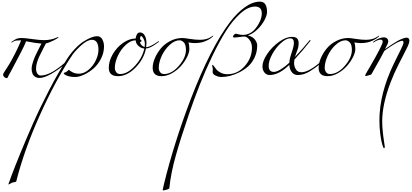

<svg xmlns="http://www.w3.org/2000/svg" viewBox="-20 -912 5034 2344"><path d="M74 34Q71 42 59 42Q47 42 32.5 28.5Q18 15 18 3.5Q18 -8 22 -15.5Q26 -23 36 -39Q46 -55 60 -76Q124 -172 198 -328Q228 -392 238 -420Q174 -420 153 -410Q146 -406 135.5 -399Q125 -392 122.5 -392Q120 -392 120 -396Q120 -400 126 -404Q170 -436 193.5 -442Q217 -448 248.5 -448Q280 -448 373 -435Q466 -422 516 -422Q603 -422 668 -452Q684 -460 692 -460L694 -458Q694 -448 634 -418Q574 -388 540 -382Q532 -365 504.5 -312Q477 -259 462.5 -229Q448 -199 434 -156.5Q420 -114 420 -75Q420 -36 436.5 -13Q453 10 476 10Q587 10 748 -126Q815 -185 846 -232Q850 -238 854 -238Q858 -238 858 -235Q858 -232 856 -228Q802 -156 748.5 -109Q695 -62 607.5 -11Q520 40 458 40Q432 40 410 26Q366 -1 366 -74Q366 -105 381 -151Q396 -197 409.5 -227Q423 -257 452 -313.5Q481 -370 486 -380Q435 -382 298 -408Q297 -406 290.5 -389Q284 -372 281 -366.5Q278 -361 265.5 -333.5Q253 -306 236 -274Q176 -159 114 -42Q85 6 74 34Z M802 -198Q847 -267 901 -322Q955 -378 1004 -408Q1104 -470 1164 -470Q1209 -470 1229.5 -430.5Q1250 -391 1250 -346Q1250 -268 1213 -195.5Q1176 -123 1121 -75.5Q1066 -28 1005 0Q944 28 897 28Q850 28 817 18.5Q784 9 771 -1.5Q758 -12 758 -17Q758 -22 762 -23Q786 -30 797 -40Q818 -60 820 -60Q820 -60 836 -48Q882 -12 942.5 -12Q1003 -12 1060 -59Q1117 -106 1149.5 -175Q1182 -244 1182 -303Q1182 -426 1102 -426Q1045 -426 968 -355.5Q891 -285 854 -228Q657 71 465.5 496Q274 921 178 1304Q177 1308 154 1312Q131 1316 124 1320Q89 1340 85.5 1340Q82 1340 82 1337.5Q82 1335 119.5 1234.5Q157 1134 227.5 961Q298 788 384 593.5Q470 399 583 181.5Q696 -36 802 -198Z M1696 -400 1690 -402Q1690 -381 1706.5 -362.5Q1723 -344 1746 -338Q1748 -351 1748 -371Q1748 -376 1748 -382Q1748 -410 1731 -441Q1714 -472 1704 -472Q1690 -472 1690 -432Q1696 -430 1702 -424Q1708 -418 1708 -413Q1708 -408 1703 -404Q1698 -400 1696 -400ZM1742 -320Q1702 -322 1670.5 -351Q1639 -380 1636 -420Q1577 -420 1516.5 -365Q1456 -310 1419 -231Q1382 -152 1382 -82Q1382 -55 1398.5 -31.5Q1415 -8 1446 -8Q1536 -8 1627.5 -108Q1719 -208 1742 -320ZM1831 -342Q1796 -323 1762 -320Q1737 -192 1634.5 -87Q1532 18 1420 18Q1308 18 1308 -84Q1308 -166 1356.5 -250Q1405 -334 1482 -388Q1559 -442 1636 -442Q1638 -467 1651 -491.5Q1664 -516 1688 -516Q1725 -516 1746.5 -479Q1768 -442 1768 -384Q1768 -368 1764 -336Q1809 -336 1908 -404Q1917 -410 1919.5 -410Q1922 -410 1922 -406Q1922 -402 1915.5 -398Q1909 -394 1890.5 -380.5Q1872 -367 1860.5 -359.5Q1849 -352 1831 -342Z M2280 -394Q2292 -362 2292 -316.5Q2292 -271 2263 -214Q2234 -157 2188.5 -105.5Q2143 -54 2079 -18Q2015 18 1952 18Q1844 18 1844 -84Q1844 -139 1870.5 -201.5Q1897 -264 1942.5 -319.5Q1988 -375 2058.5 -411.5Q2129 -448 2208 -448Q2230 -448 2298 -437Q2366 -426 2420 -426Q2508 -426 2560 -464L2580 -476Q2584 -476 2584 -473.5Q2584 -471 2575 -462.5Q2566 -454 2547 -441Q2528 -428 2502 -416Q2442 -386 2360 -386Q2323 -386 2280 -394ZM2172 -420Q2113 -420 2052.5 -365Q1992 -310 1955 -231Q1918 -152 1918 -82Q1918 -55 1934.5 -31.5Q1951 -8 1982 -8Q2077 -8 2163.5 -108Q2250 -208 2250 -302Q2250 -368 2224.5 -394Q2199 -420 2172 -420Z M2578 -72 2570 -112Q2570 -120 2576 -120Q2580 -120 2593 -102Q2606 -84 2623 -63Q2640 -42 2675.5 -24Q2711 -6 2756 -6Q2880 -6 2968 -105Q3056 -204 3056 -330Q3056 -387 3025 -426.5Q2994 -466 2964 -466Q2944 -466 2903 -460Q2862 -454 2843 -454Q2824 -454 2824 -463.5Q2824 -473 2836 -486.5Q2848 -500 2857.5 -500Q2867 -500 2892.5 -493Q2918 -486 2948 -486Q3005 -486 3056 -522Q3100 -555 3138 -621Q3176 -687 3176 -748Q3176 -832 3094 -832Q3009 -832 2915 -748Q2821 -664 2738 -532.5Q2655 -401 2570 -223.5Q2485 -46 2418.5 123Q2352 292 2290 472Q2186 774 2125 992Q2064 1210 2048 1382Q2048 1390 2040 1393L2031 1398Q2029 1399 2025 1400Q2022 1402 2020 1402Q1989 1412 1977.5 1412Q1966 1412 1966 1406Q1966 1402 1982 1334Q2105 832 2308 300Q2550 -330 2790 -645Q2876 -757 2970.5 -824.5Q3065 -892 3154 -892Q3240 -892 3240 -764Q3240 -726 3209 -666.5Q3178 -607 3121.5 -552Q3065 -497 3006 -480Q3065 -465 3092.5 -428Q3120 -391 3120 -358Q3120 -278 3088.5 -211Q3057 -144 3008.5 -101Q2960 -58 2900 -28Q2787 28 2684 28Q2649 28 2612.5 11Q2576 -6 2576 -30Z M3512 -120Q3385 4 3272 4Q3233 4 3208.5 -27Q3184 -58 3184 -100Q3184 -167 3242 -253Q3300 -339 3386 -400.5Q3472 -462 3544 -462Q3591 -462 3608.5 -441Q3626 -420 3626 -386Q3626 -352 3618.5 -325Q3611 -298 3598 -266Q3585 -234 3580 -216Q3686 -328 3756 -416Q3758 -422 3764 -422Q3770 -422 3772 -420Q3772 -416 3770 -414Q3677 -295 3574 -184Q3570 -160 3570 -144Q3570 -102 3592 -66Q3614 -30 3660 -30Q3706 -30 3766.5 -64Q3827 -98 3886 -150Q3945 -202 3976 -248Q3980 -254 3984 -254Q3988 -254 3988 -251Q3988 -248 3986 -244Q3932 -172 3878.5 -125Q3825 -78 3755 -37Q3685 4 3616 4Q3569 4 3542 -31.5Q3515 -67 3512 -120ZM3512 -146Q3514 -192 3541 -270.5Q3568 -349 3568 -390Q3568 -444 3522 -444Q3474 -444 3411.5 -388Q3349 -332 3304.5 -252Q3260 -172 3260 -108Q3260 -34 3324 -34Q3356 -34 3408 -65.5Q3460 -97 3512 -146Z M4306 -394Q4318 -362 4318 -316.5Q4318 -271 4289 -214Q4260 -157 4214.5 -105.5Q4169 -54 4105 -18Q4041 18 3978 18Q3870 18 3870 -84Q3870 -139 3896.5 -201.5Q3923 -264 3968.5 -319.5Q4014 -375 4084.5 -411.5Q4155 -448 4234 -448Q4256 -448 4324 -437Q4392 -426 4446 -426Q4534 -426 4586 -464L4606 -476Q4610 -476 4610 -473.5Q4610 -471 4601 -462.5Q4592 -454 4573 -441Q4554 -428 4528 -416Q4468 -386 4386 -386Q4349 -386 4306 -394ZM4198 -420Q4139 -420 4078.5 -365Q4018 -310 3981 -231Q3944 -152 3944 -82Q3944 -55 3960.5 -31.5Q3977 -8 4008 -8Q4103 -8 4189.5 -108Q4276 -208 4276 -302Q4276 -368 4250.5 -394Q4225 -420 4198 -420Z M4680 -312Q4785 -386 4844 -418Q4912 -452 4945 -452Q4978 -452 4978 -414Q4978 -385 4944 -318Q4910 -251 4850 -133.5Q4790 -16 4748 94Q4646 362 4646 568Q4646 674 4670 826Q4678 876 4678 881.5Q4678 887 4674.5 892.5Q4671 898 4668 898Q4661 898 4648 857Q4635 816 4623.5 732Q4612 648 4612 556Q4612 231 4788 -135Q4842 -246 4874 -309Q4906 -372 4906 -393Q4906 -414 4892 -414Q4850 -414 4733 -334Q4674 -294 4670 -288Q4668 -280 4654 -256Q4616 -188 4616 -186L4516 -8Q4510 1 4497 3Q4484 5 4469.5 10.5Q4455 16 4450 16Q4438 16 4438 6Q4438 2 4496 -96Q4652 -364 4652 -402Q4652 -428 4628 -428Q4593 -428 4548 -398Q4539 -392 4536.5 -392Q4534 -392 4534 -396Q4534 -400 4540 -404Q4609 -456 4666 -456Q4691 -456 4705.5 -442Q4720 -428 4720 -406Q4720 -384 4680 -312Z"/></svg>

Font: Miama
Style: Regular
Weight: 400
Italic angle: 16.5°
Designer: Linus Romer
Foundry: Linus Romer
Version: 0.32